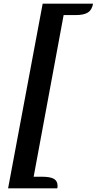

<svg xmlns="http://www.w3.org/2000/svg" viewBox="-20 -822 526 1044"><path d="M24 202 212 -802H486Q480 -768 458 -754Q436 -740 391 -740H326L163 139H209Q253 139 273 150.5Q293 162 293 189Q293 194 292.5 197Q292 200 291 202Z"/></svg>

Font: Sansita Swashed Light Medium
Style: Regular
Weight: 500
Version: Version 1.003